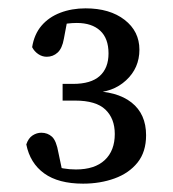

<svg xmlns="http://www.w3.org/2000/svg" viewBox="-20 -858 414 460"><path d="M179 -418Q120 -418 86 -442.5Q52 -467 43 -512Q48 -527 58 -533.5Q68 -540 79 -540Q94 -540 104.5 -530.5Q115 -521 120 -492L132 -435L104 -461Q118 -457 132 -454.5Q146 -452 162 -452Q207 -452 231 -474.5Q255 -497 255 -537Q255 -574 232.5 -595.5Q210 -617 160 -617H130V-657H155Q198 -657 219 -676Q240 -695 240 -730Q240 -766 220 -784.5Q200 -803 164 -803Q153 -803 141 -801.5Q129 -800 112 -795L143 -818L133 -765Q129 -742 118 -732Q107 -722 92 -722Q81 -722 71.5 -728.5Q62 -735 57 -745Q62 -776 79.5 -796.5Q97 -817 124.5 -827.5Q152 -838 185 -838Q243 -838 278.5 -810.5Q314 -783 314 -739Q314 -695 282 -665.5Q250 -636 201 -636L195 -640Q260 -640 295 -612.5Q330 -585 330 -534Q330 -494 309.5 -468.5Q289 -443 254.5 -430.5Q220 -418 179 -418Z"/></svg>

Font: Source Serif 4 18pt
Style: Regular
Weight: 400
Designer: Frank Grießhammer
Foundry: Adobe Systems Incorporated
Version: Version 4.004;hotconv 1.0.116;makeotfexe 2.5.65601